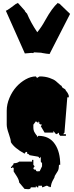

<svg xmlns="http://www.w3.org/2000/svg" viewBox="-20 -1276 519 1351"><path d="M188 -184.1Q181.2 -193.8 170.9 -194.8V-207H161.6L152.8 -194.8Q80.1 -234.9 56.6 -275.4Q56.6 -293 42 -334Q27.3 -375 27.3 -398.9V-497.1Q27.3 -542 46.4 -586.9Q65.4 -631.8 94.7 -664.6Q124 -697.3 160.9 -717.8Q197.8 -738.3 232.4 -738.3L240.7 -727.5Q256.8 -738.3 259.3 -738.3Q297.4 -738.3 328.1 -727.8Q358.9 -717.3 373.5 -704.8Q388.2 -692.4 399.4 -681.9Q410.6 -671.4 414.1 -671.4Q414.1 -661.1 429 -653.6Q443.8 -646 443.8 -636.7Q450.7 -632.3 457.5 -618.9Q464.4 -605.5 464.4 -600.3Q464.4 -595.2 463.9 -591.3H453.6L433.6 -342.8L424.3 -331.5H443.8V-320.3H403.8L395 -331.5V-342.8Q386.2 -335 374.5 -331.5L355.5 -354.5V-342.8H293.9L267.1 -388.2L275.9 -398.9Q263.7 -398.9 259.8 -404.1Q255.9 -409.2 252 -411.1H259.3L249.5 -422.4V-411.1L232.4 -422.4L214.8 -398.9V-376Q214.8 -365.7 218.8 -354Q219.7 -350.1 227.1 -338.4Q234.4 -326.7 240.7 -320.3V-311.5L249.5 -320.3Q327.6 -320.3 366.7 -261.7Q403.8 -207 403.8 -116.2H395Q395 -89.4 387.7 -74.2Q384.8 -68.8 377.2 -57.4Q369.6 -45.9 365.2 -37.6Q365.2 -29.3 358.4 -18.6Q337.9 14.6 337.9 42L328.6 35.6V42Q317.4 30.8 308.6 30.8Q305.2 30.8 293.7 36.4Q282.2 42 275.9 42V30.8H249.5V42H240.7L232.4 30.8V42H196.8Q196.8 55.2 178.2 55.2L152.8 53.2L114.7 7.8Q114.7 -6.8 100.6 -31.2Q96.2 -38.6 86.4 -53.5Q76.7 -68.4 76.2 -69.3V-93.8L67.9 -100.1L65.9 -93.8H56.6Q56.6 -100.6 66.4 -109.9Q76.2 -119.1 76.2 -127.4Q101.1 -127.4 114.7 -138.7H205.6V-150.9H214.8V-116.2L223.6 -106L214.8 -93.8Q214.8 -82 229 -82H232.4Q232.4 -70.3 243.2 -70.3L259.3 -71.3L275.9 -106V-127.4L267.1 -138.7V-173.3L259.3 -162.1L249.5 -173.3ZM201.7 -903.8 154.8 -899.9 21 -1200.7Q27.8 -1200.7 60.8 -1225.3Q93.8 -1250 95.2 -1251L97.7 -1249.5L105.5 -1255.9L155.8 -1199.7L154.8 -1197.8L167.5 -1182.1L168.9 -1183.1Q196.8 -1116.2 242.2 -1049.3Q272 -1085 298.3 -1133.3Q346.7 -1220.7 387.2 -1255.9L395 -1249.5L397.5 -1251L473.1 -1178.2L330.6 -899.9L333.5 -898.4L325.2 -896.5Q314.5 -896.5 272.9 -903.8V-904.8L219.2 -907.7L212.9 -901.9Q208 -903.8 201.7 -903.8ZM216.8 -710Q215.8 -710.9 215.3 -710.9Q214.4 -710 214.4 -710Z"/></svg>

Font: Butcherman
Style: Regular
Weight: 400
Version: Version 001.004